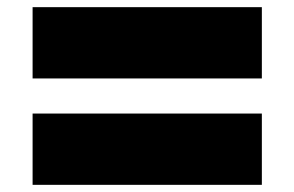

<svg xmlns="http://www.w3.org/2000/svg" viewBox="-20 -619 822 536"><path d="M71 -599H711V-400H71ZM71 -302H711V-103H71Z"/></svg>

Font: Notable
Style: Regular
Weight: 400
Designer: Multiple Designers
Foundry: Google, Inc.
Version: Version 1.100